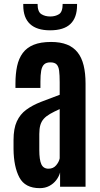

<svg xmlns="http://www.w3.org/2000/svg" viewBox="-20 -956 514 983"><path d="M183.6 7.3Q108.4 7.3 79.3 -47.4Q50.3 -102.1 49.3 -192.4V-239.3Q49.3 -297.9 66.2 -334.5Q83 -371.1 114.3 -394Q145.5 -417 189 -434.1Q232.4 -451.2 285.6 -470.7V-534.7Q285.6 -571.8 282.7 -594Q279.8 -616.2 269.5 -626.5Q259.3 -636.7 237.8 -636.7Q216.8 -636.7 205.8 -626.2Q194.8 -615.7 190.9 -594Q187 -572.3 187 -538.6V-505.9H59.1V-527.8Q59.1 -578.1 67.6 -617.7Q76.2 -657.2 96.7 -684.8Q117.2 -712.4 152.6 -726.8Q188 -741.2 241.7 -741.2Q289.1 -741.2 322.8 -727.8Q356.4 -714.4 377.4 -687.7Q398.4 -661.1 408.2 -621.1Q418 -581.1 418 -527.8V0H287.6V-72.8Q281.7 -51.8 267.6 -33.4Q253.4 -15.1 232.2 -3.9Q210.9 7.3 183.6 7.3ZM228.5 -92.3Q252.9 -92.3 267.6 -109.9Q282.2 -127.4 285.6 -145.5V-397.5Q256.3 -384.3 236.3 -372.8Q216.3 -361.3 204.1 -347.7Q191.9 -334 186.5 -315.4Q181.2 -296.9 181.2 -270V-188Q181.2 -137.7 191.7 -115Q202.1 -92.3 228.5 -92.3ZM236.3 -800.8Q168.5 -800.8 133.8 -833Q99.1 -865.2 99.1 -928.7V-936H172.4Q172.4 -896 191.4 -883.8Q210.4 -871.6 237.3 -871.6Q263.2 -871.6 282 -883.3Q300.8 -895 300.8 -936H374.5V-929.7Q374.5 -865.7 340.6 -833.3Q306.6 -800.8 236.3 -800.8Z"/></svg>

Font: Antonio
Style: Bold
Weight: 700
Designer: Vernon Adams
Foundry: Vernon Adams
Version: Version 1.002